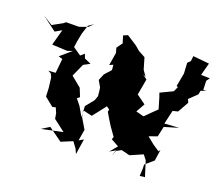

<svg xmlns="http://www.w3.org/2000/svg" viewBox="-261 -1150 1672 1462"><g transform="rotate(20 575.0 -418.5)"><path d="M745 0 758 -39 801 -63 869 -46 970 -90 999 -53 1038 70 997 75 1000 18 999 -18 1065 -75 1078 -165 1067 -150 1012 -187 957 -232 1023 -255 1041 -338 1155 -372 1037 -364 1063 -476 1104 -486 1154 -575 1142 -601 1205 -662 1214 -709 1168 -676 1254 -709 1228 -706 1225 -779 1245 -806 1173 -808 1200 -909 1069 -922 1064 -880 1042 -858 1047 -773 1027 -665 1039 -660 1021 -620 921 -572 933 -538 959 -450C930 -421 899 -393 871 -363L812 -339L899 -353L805 -378L845 -449L771 -503L794 -632L756 -662L780 -650L749 -695L722 -787L667 -817L629 -849L547 -902L512 -887L530 -829L496 -782L507 -743L490 -639L519 -652L523 -610L476 -558L454 -505L483 -455L487 -427L491 -387L478 -350L423 -282L427 -194L383 -270L345 -317L365 -333L338 -400L254 -469L249 -454L302 -572L353 -599L299 -623L287 -657L257 -631L192 -676L199 -726L212 -793L235 -864L276 -892L242 -858L175 -834L70 -833L53 -819L-27 -775L-104 -823L12 -736L64 -766L29 -637L152 -631L193 -645L106 -570L139 -560L127 -444L69 -440L94 -427L107 -399L117 -318L120 -249L192 -191L218 -197L236 -155L243 -113L338 -40L167 -4L230 -43L341 37L432 -1L467 47L484 85L503 -41L467 -20L482 -111L431 -197L421 -248L497 -230C526 -265 553 -302 581 -338L632 -301L624 -356L694 -450L638 -454L622 -417L602 -301C621 -268 640 -236 660 -205L709 -136L702 -115L765 -80C748 -60 732 -39 715 -20L765 -48Z"/></g></svg>

Font: Hussar Lance
Style: ExBd
Weight: 700
Foundry: Cannot Into Space Fonts, PlusOne Fonts
Version: Version 2.270